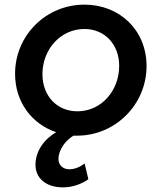

<svg xmlns="http://www.w3.org/2000/svg" viewBox="-20 -573 697 828"><path d="M313 12C477 12 612 -122 612 -288C612 -443 496 -553 344 -553C179 -553 45 -421 45 -255C45 -132 118 -38 222 -3C167 30 133 81 133 138C133 195 178 235 251 235C293 235 331 221 361 200L345 132C324 148 302 157 278 157C252 157 232 139 232 113C232 75 261 33 297 12ZM163 -253C163 -360 241 -448 344 -448C432 -448 494 -381 494 -289C494 -182 417 -93 314 -93C225 -93 163 -160 163 -253Z"/></svg>

Font: Mluvka SemiBold
Style: Italic
Weight: 600
Italic angle: -8°
Designer: Modified by Jiří Krblich, Original typeface by Gumpita Rahayu
Foundry: Gumpita Rahayu & Jiří Krblich
Version: Version 2.000;Glyphs 3.1.1 (3134)